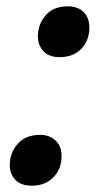

<svg xmlns="http://www.w3.org/2000/svg" viewBox="-20 -575 310 608"><path d="M100 -459Q100 -498 124.5 -526.5Q149 -555 195 -555Q226 -555 244.5 -537Q263 -519 263 -488Q263 -447 237.5 -420.5Q212 -394 169 -394Q135 -394 117.5 -413Q100 -432 100 -459ZM11 -52Q11 -91 36 -119.5Q61 -148 107 -148Q137 -148 156 -130Q175 -112 175 -81Q175 -40 149 -13.5Q123 13 81 13Q46 13 28.5 -5.5Q11 -24 11 -52Z"/></svg>

Font: Noto Sans Display
Style: Bold Italic
Weight: 700
Italic angle: -12°
Designer: Monotype Design team
Foundry: Monotype Imaging Inc.
Version: Version 1.000